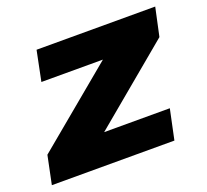

<svg xmlns="http://www.w3.org/2000/svg" viewBox="-101 -624 798 739"><g transform="rotate(-20 297.5 -255.0)"><path d="M-7 0 17 -116 343 -387H91L116 -510H602L577 -394L252 -123H521L495 0Z"/></g></svg>

Font: Saira Thin Expanded
Style: Bold Italic
Weight: 700
Width: 7
Italic angle: -12°
Version: Version 1.101